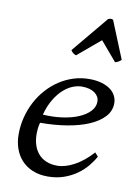

<svg xmlns="http://www.w3.org/2000/svg" viewBox="-83 -772 610 839"><g transform="rotate(10 222.0 -352.5)"><path d="M388.7 -112.8Q377.9 -92.3 359.9 -70.3Q341.8 -48.3 316.7 -30.3Q291.5 -12.2 259 -0.7Q226.6 10.7 187.5 10.7Q148.4 10.7 119.1 -2Q89.8 -14.6 70.3 -36.1Q50.8 -57.6 40.8 -86.7Q30.8 -115.7 30.8 -148.9Q30.8 -188.5 40.3 -225.3Q49.8 -262.2 66.9 -294.7Q84 -327.1 108.2 -354Q132.3 -380.9 161.6 -400.1Q190.9 -419.4 224.4 -429.9Q257.8 -440.4 293.9 -440.4Q324.7 -440.4 348.1 -433.6Q371.6 -426.8 387.5 -415Q403.3 -403.3 411.1 -387.7Q418.9 -372.1 418.9 -354.5Q418.9 -320.8 395.3 -294.9Q371.6 -269 330.6 -251.2Q289.6 -233.4 233.9 -224.1Q178.2 -214.8 114.3 -214.8Q110.4 -200.7 109.1 -187.5Q107.9 -174.3 107.9 -165.5Q107.9 -139.2 114.7 -116.7Q121.6 -94.2 135.5 -77.9Q149.4 -61.5 170.7 -52.2Q191.9 -43 220.7 -43Q254.9 -43 295.2 -64.5Q335.4 -85.9 374.5 -128.9ZM267.6 -402.3Q249 -402.3 228 -394.3Q207 -386.2 186.8 -368.4Q166.5 -350.6 148.9 -321.8Q131.3 -293 120.1 -252Q163.6 -249 204.1 -254.4Q244.6 -259.8 276.1 -272.7Q307.6 -285.6 326.4 -305.2Q345.2 -324.7 345.2 -349.6Q345.2 -360.4 340.1 -369.9Q335 -379.4 325.2 -386.7Q315.4 -394 301 -398.2Q286.6 -402.3 267.6 -402.3ZM217.8 -532.2Q209.5 -535.2 203.6 -539.8Q197.8 -544.4 194.3 -551.3L328.6 -712.9Q334 -715.3 340.3 -715.8Q346.7 -716.3 350.6 -712.9L418 -547.4Q406.2 -535.6 391.1 -532.2L318.8 -617.2Z"/></g></svg>

Font: PT Astra Serif
Style: Italic
Weight: 400
Italic angle: -16°
Designer: A.Korolkova, I. Chaeva
Foundry: ParaType Ltd
Version: Version 1.001